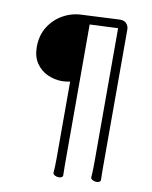

<svg xmlns="http://www.w3.org/2000/svg" viewBox="-97 -844 832 1052"><g transform="rotate(10 319.0 -317.5)"><path d="M479 105Q481 84 481.5 57.5Q482 31 482 19V-724L325 -717V29Q325 43 325 71Q325 99 326 122Q326 129 319.5 133Q313 137 304 137Q292 137 281.5 131.5Q271 126 271 117V116Q273 95 273.5 68.5Q274 42 274 30V-390Q263 -388 251.5 -386.5Q240 -385 229 -385Q187 -385 148.5 -402.5Q110 -420 85.5 -456Q61 -492 61 -546Q61 -609 90 -656.5Q119 -704 167.5 -732Q216 -760 273 -762L483 -772H487Q509 -772 521 -758Q533 -744 533 -726V18Q533 32 533 59.5Q533 87 534 111Q534 118 527.5 122Q521 126 512 126Q500 126 489.5 120.5Q479 115 479 106Z"/></g></svg>

Font: Moon Stars Kai T Light
Style: Regular
Weight: 300
Designer: GuiWonder
Version: Version 1.101